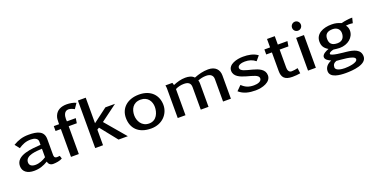

<svg xmlns="http://www.w3.org/2000/svg" viewBox="-28 -1449 4740 2444"><g transform="rotate(-20 2341.5 -227.0)"><path d="M48 -112C48 -34 110 7 199 7C273 7 328 -13 388 -49C395 -18 416 7 457 7C496 7 550 -1 582 -21L569 -61C558 -59 545 -58 534 -58C495 -58 493 -81 493 -108V-316C493 -427 403 -450 287 -450C203 -450 144 -430 76 -390L125 -327C179 -362 223 -383 293 -383C340 -383 387 -366 387 -321V-277C281 -269 48 -263 48 -112ZM160 -121C160 -219 319 -219 387 -224V-109C346 -82 294 -59 241 -59C193 -59 160 -78 160 -121Z M627 -377H699V0H805V-377H915L925 -443H805C804 -452 803 -462 803 -473C803 -523 818 -580 875 -580C900 -580 933 -566 953 -554L1000 -623C968 -640 913 -648 875 -648C796 -648 738 -619 712 -555C700 -527 699 -497 699 -467V-443H627Z M1027 0H1133V-211L1161 -228L1343 0H1469L1233 -278L1456 -443H1326L1133 -298V-644H1027Z M1525 -227C1525 -88 1611 10 1784 10C1936 10 2031 -98 2031 -219C2031 -348 1945 -450 1782 -450C1623 -450 1525 -358 1525 -227ZM1636 -221C1636 -298 1672 -382 1780 -382C1878 -382 1920 -306 1920 -233C1920 -161 1886 -59 1781 -59C1679 -59 1636 -148 1636 -221Z M2140 -444C2144 -427 2145 -409 2145 -391V0H2250V-355C2286 -372 2325 -382 2366 -382C2429 -382 2457 -357 2457 -304V0H2562V-312C2562 -327 2561 -345 2554 -359C2590 -374 2628 -382 2668 -382C2726 -382 2759 -354 2759 -305V0H2865V-315C2865 -393 2817 -450 2719 -450C2650 -450 2589 -433 2527 -409C2499 -441 2454 -450 2409 -450C2352 -450 2294 -433 2244 -411C2241 -422 2238 -433 2234 -444Z M2976 -60C3037 -6 3113 9 3199 9C3290 9 3410 -27 3410 -118C3410 -284 3094 -241 3094 -333C3094 -373 3155 -384 3192 -384C3249 -384 3295 -370 3336 -336L3388 -398C3332 -439 3264 -450 3191 -450C3106 -450 2989 -419 2989 -333C2989 -175 3305 -208 3305 -117C3305 -71 3244 -59 3200 -59C3130 -59 3084 -79 3039 -123Z M3480 -375H3557V-123C3557 -39 3591 7 3698 7C3733 7 3771 4 3805 -2L3796 -75C3770 -69 3739 -63 3712 -63C3671 -63 3662 -103 3662 -130V-375H3781L3792 -443H3662V-557H3557V-443H3480Z M3905 -582C3905 -547 3931 -521 3965 -521C3999 -521 4025 -548 4025 -582C4025 -615 3999 -643 3966 -643C3931 -643 3905 -614 3905 -582ZM3910 0H4016V-443H3910Z M4141 92C4141 183 4271 194 4353 194C4448 194 4637 181 4637 71C4637 -24 4548 -47 4448 -58C4423 -61 4244 -74 4244 -104C4244 -126 4285 -136 4305 -141C4333 -138 4361 -133 4389 -133C4500 -133 4586 -204 4586 -297C4586 -324 4578 -351 4559 -373C4574 -375 4587 -376 4600 -376C4617 -376 4633 -374 4652 -372L4669 -442C4618 -442 4568 -435 4520 -422C4472 -441 4444 -450 4390 -450C4275 -450 4172 -403 4172 -297C4172 -240 4193 -203 4249 -170C4213 -158 4157 -130 4157 -93C4157 -56 4197 -36 4231 -20C4177 2 4141 40 4141 92ZM4239 76C4239 43 4254 20 4291 7C4331 12 4536 17 4536 71C4536 122 4405 131 4362 131C4321 131 4239 122 4239 76ZM4276 -297C4276 -358 4311 -389 4383 -389C4444 -389 4479 -351 4479 -302C4479 -249 4455 -199 4383 -199C4304 -199 4276 -235 4276 -297Z"/></g></svg>

Font: KpMath
Style: SansBold
Weight: 700
Version: Version 0.66